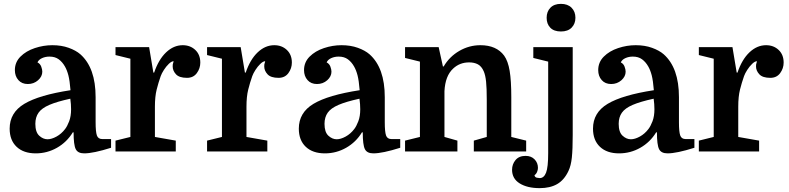

<svg xmlns="http://www.w3.org/2000/svg" viewBox="-20 -784 4083 994"><path d="M30 -118Q30 -201 106 -246.5Q182 -292 345 -317Q341 -367 334 -394Q327 -421 316 -440Q303 -463 284 -477Q265 -491 236 -491Q215 -491 197.5 -483Q180 -475 174 -461Q188 -454 193.5 -439Q199 -424 199 -413Q199 -388 177 -368.5Q155 -349 124 -349Q93 -349 75 -369.5Q57 -390 57 -421Q57 -462 86 -491Q115 -520 160 -535Q205 -550 251 -550Q298 -550 335.5 -536.5Q373 -523 396 -503Q475 -433 475 -281V-151Q475 -102 481.5 -83Q488 -64 510 -64H555V-19Q463 10 416 10Q383 10 372 -12Q361 -34 361 -99H357Q326 -48 275 -19Q224 10 165 10Q102 10 66 -24Q30 -58 30 -118ZM226 -63Q247 -63 272.5 -77Q298 -91 317 -116Q328 -130 338 -156Q348 -182 348 -218Q348 -230 347 -245Q346 -260 344 -273Q275 -258 235.5 -241Q196 -224 179.5 -200.5Q163 -177 163 -143Q163 -100 183 -81.5Q203 -63 226 -63Z M879 -467Q879 -467 879 -467Q879 -467 879 -467Q868 -467 854 -453.5Q840 -440 828.5 -422Q817 -404 812 -390Q800 -356 791 -320Q782 -284 782 -232V-75L890 -56V0H578V-56L655 -75V-480L578 -499V-540H752L774 -408H778Q801 -476 840 -513Q879 -550 926 -550Q965 -550 991 -525.5Q1017 -501 1017 -460Q1017 -430 999 -405.5Q981 -381 948 -381Q908 -381 891 -399.5Q874 -418 874 -440Q874 -447 874.5 -450.5Q875 -454 879 -467Z M1353 -467Q1353 -467 1353 -467Q1353 -467 1353 -467Q1342 -467 1328 -453.5Q1314 -440 1302.5 -422Q1291 -404 1286 -390Q1274 -356 1265 -320Q1256 -284 1256 -232V-75L1364 -56V0H1052V-56L1129 -75V-480L1052 -499V-540H1226L1248 -408H1252Q1275 -476 1314 -513Q1353 -550 1400 -550Q1439 -550 1465 -525.5Q1491 -501 1491 -460Q1491 -430 1473 -405.5Q1455 -381 1422 -381Q1382 -381 1365 -399.5Q1348 -418 1348 -440Q1348 -447 1348.5 -450.5Q1349 -454 1353 -467Z M1527 -118Q1527 -201 1603 -246.5Q1679 -292 1842 -317Q1838 -367 1831 -394Q1824 -421 1813 -440Q1800 -463 1781 -477Q1762 -491 1733 -491Q1712 -491 1694.5 -483Q1677 -475 1671 -461Q1685 -454 1690.5 -439Q1696 -424 1696 -413Q1696 -388 1674 -368.5Q1652 -349 1621 -349Q1590 -349 1572 -369.5Q1554 -390 1554 -421Q1554 -462 1583 -491Q1612 -520 1657 -535Q1702 -550 1748 -550Q1795 -550 1832.5 -536.5Q1870 -523 1893 -503Q1972 -433 1972 -281V-151Q1972 -102 1978.5 -83Q1985 -64 2007 -64H2052V-19Q1960 10 1913 10Q1880 10 1869 -12Q1858 -34 1858 -99H1854Q1823 -48 1772 -19Q1721 10 1662 10Q1599 10 1563 -24Q1527 -58 1527 -118ZM1723 -63Q1744 -63 1769.5 -77Q1795 -91 1814 -116Q1825 -130 1835 -156Q1845 -182 1845 -218Q1845 -230 1844 -245Q1843 -260 1841 -273Q1772 -258 1732.5 -241Q1693 -224 1676.5 -200.5Q1660 -177 1660 -143Q1660 -100 1680 -81.5Q1700 -63 1723 -63Z M2154 -75V-465L2077 -484V-540H2251L2273 -440H2277Q2307 -491 2358 -520.5Q2409 -550 2467 -550Q2550 -550 2590 -496Q2610 -468 2618.5 -417.5Q2627 -367 2627 -281V-75L2704 -56V0H2433V-56L2500 -75V-268Q2500 -328 2496.5 -361.5Q2493 -395 2484.4 -414.7Q2473 -441 2454 -451Q2435.1 -461 2408.9 -461Q2360 -461 2326 -429Q2285 -391.4 2281 -312V-75L2348 -56V0H2077V-56Z M2945 -540V-85Q2945 -11 2940.5 31.5Q2936 74 2923 101Q2901 148 2864.5 169Q2828 190 2774 190Q2710 190 2670.5 165.5Q2631 141 2631 95Q2631 66 2649 44.5Q2667 23 2701 23Q2730 23 2747.5 41Q2765 59 2765 85Q2765 95 2760.5 106Q2756 117 2747 123Q2749 134 2759.5 136Q2770 138 2774 138Q2796 138 2807 110Q2818 82 2818 9V-465L2741 -484V-540ZM2810 -692Q2810 -724 2829.5 -744Q2849 -764 2884 -764Q2919 -764 2939 -744Q2959 -724 2959 -692Q2959 -661 2939.5 -641Q2920 -621 2884 -621Q2848 -621 2829 -640.5Q2810 -660 2810 -692Z M3050 -118Q3050 -201 3126 -246.5Q3202 -292 3365 -317Q3361 -367 3354 -394Q3347 -421 3336 -440Q3323 -463 3304 -477Q3285 -491 3256 -491Q3235 -491 3217.5 -483Q3200 -475 3194 -461Q3208 -454 3213.5 -439Q3219 -424 3219 -413Q3219 -388 3197 -368.5Q3175 -349 3144 -349Q3113 -349 3095 -369.5Q3077 -390 3077 -421Q3077 -462 3106 -491Q3135 -520 3180 -535Q3225 -550 3271 -550Q3318 -550 3355.5 -536.5Q3393 -523 3416 -503Q3495 -433 3495 -281V-151Q3495 -102 3501.5 -83Q3508 -64 3530 -64H3575V-19Q3483 10 3436 10Q3403 10 3392 -12Q3381 -34 3381 -99H3377Q3346 -48 3295 -19Q3244 10 3185 10Q3122 10 3086 -24Q3050 -58 3050 -118ZM3246 -63Q3267 -63 3292.5 -77Q3318 -91 3337 -116Q3348 -130 3358 -156Q3368 -182 3368 -218Q3368 -230 3367 -245Q3366 -260 3364 -273Q3295 -258 3255.5 -241Q3216 -224 3199.5 -200.5Q3183 -177 3183 -143Q3183 -100 3203 -81.5Q3223 -63 3246 -63Z M3899 -467Q3899 -467 3899 -467Q3899 -467 3899 -467Q3888 -467 3874 -453.5Q3860 -440 3848.5 -422Q3837 -404 3832 -390Q3820 -356 3811 -320Q3802 -284 3802 -232V-75L3910 -56V0H3598V-56L3675 -75V-480L3598 -499V-540H3772L3794 -408H3798Q3821 -476 3860 -513Q3899 -550 3946 -550Q3985 -550 4011 -525.5Q4037 -501 4037 -460Q4037 -430 4019 -405.5Q4001 -381 3968 -381Q3928 -381 3911 -399.5Q3894 -418 3894 -440Q3894 -447 3894.5 -450.5Q3895 -454 3899 -467Z"/></svg>

Font: Domine
Style: Regular
Weight: 400
Designer: Pablo Impallari, Rodrigo Fuenzalida, Brenda Gallo
Foundry: Pablo Impallari, Rodrigo Fuenzalida, Brenda Gallo
Version: Version 2.000;September 19, 2022;FontCreator 14.0.0.2877 64-